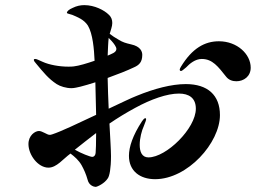

<svg xmlns="http://www.w3.org/2000/svg" viewBox="-20 -734 1040 749"><path d="M705 -406C649 -406 581 -388 513 -360C492 -352 451 -332 404 -310C402 -348 401 -388 400 -427V-430C439 -444 477 -459 502 -471C523 -480 535 -492 535 -520C535 -532 529 -553 491 -561C470 -566 459 -569 443 -579C430 -586 417 -595 408 -602C412 -617 418 -631 418 -644C418 -656 415 -667 404 -677C387 -694 349 -714 309 -714C294 -714 279 -711 263 -703C249 -697 241 -690 241 -684C241 -681 250 -680 262 -676C280 -668 307 -659 323 -634C342 -602 347 -542 349 -497C320 -487 287 -477 268 -475C262 -474 254 -474 246 -474C212 -474 172 -481 146 -493C131 -499 124 -504 117 -504C114 -504 112 -503 112 -500C112 -497 116 -491 120 -487C150 -451 169 -427 201 -406C215 -397 238 -390 259 -390C270 -390 285 -394 294 -396C310 -400 330 -406 352 -413L355 -286C287 -254 218 -221 184 -210C179 -208 176 -208 173 -208C164 -208 145 -223 132 -223C117 -223 91 -206 91 -172C91 -130 128 -80 169 -80C201 -80 226 -114 255 -135C271 -123 287 -109 298 -90C307 -74 316 -54 322 -32C327 -11 346 -5 353 -5C359 -5 388 -18 401 -39C407 -48 413 -76 413 -125C413 -148 410 -195 407 -252C439 -274 472 -294 507 -313C569 -347 632 -369 678 -369C717 -369 744 -352 744 -310C744 -233 629 -120 559 -120C533 -120 525 -143 525 -169C525 -195 533 -225 541 -242C548 -259 550 -266 550 -269C550 -272 548 -273 547 -273C543 -273 538 -267 534 -261C498 -206 483 -161 483 -126C483 -67 526 -35 585 -35C712 -35 838 -177 838 -285C838 -363 790 -406 705 -406ZM428 -558C432 -552 434 -547 434 -543C434 -529 415 -524 400 -517C401 -540 402 -570 404 -586C411 -579 421 -569 428 -558ZM834 -573C779 -573 730 -546 686 -474C683 -469 681 -465 681 -462C681 -459 684 -457 686 -457C690 -457 696 -463 706 -471C720 -486 742 -504 767 -504C809 -504 831 -474 862 -435C872 -422 887 -417 902 -417C931 -417 958 -436 958 -470C958 -523 905 -573 834 -573ZM353 -137C352 -127 346 -122 340 -122C332 -122 296 -136 272 -150C300 -172 327 -194 355 -215C355 -175 354 -147 353 -137Z"/></svg>

Font: Shippori Mincho OTF
Style: Bold
Weight: 800
Designer: FONTDASU
Foundry: FONTDASU / Google Inc. / but / Adobe
Version: Version 3.300;hotconv 1.0.109;makeotfexe 2.5.65596